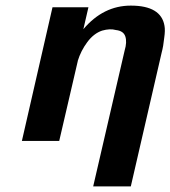

<svg xmlns="http://www.w3.org/2000/svg" viewBox="-20 -502 607 684"><path d="M58 0 167 -476H295L277 -398Q348 -482 446 -482Q554 -482 566 -410Q569 -394 565 -367Q562 -337 556 -315L446 162H312L424 -322Q433 -352 426.5 -372Q420 -392 393 -395Q372 -401 344 -393Q314 -383 291 -352Q268 -321 257 -285V-284L191 0Z"/></svg>

Font: Coval
Style: ExtraBold Italic
Weight: 800
Foundry: Context Ltd
Version: Version 001.000